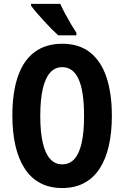

<svg xmlns="http://www.w3.org/2000/svg" viewBox="-20 -948 633 978"><path d="M549.8 -357.9Q549.8 -272.9 534.2 -204.8Q518.6 -136.7 487.3 -88.9Q456.1 -41 408.4 -15.6Q360.8 9.8 296.9 9.8Q232.4 9.8 184.6 -15.9Q136.7 -41.5 105.5 -89.8Q74.2 -138.2 58.6 -206.1Q43 -273.9 43 -358.9Q43 -479 71.8 -560.5Q100.6 -642.1 157.2 -683.6Q213.9 -725.1 296.9 -725.1Q383.3 -725.1 439.2 -680.7Q495.1 -636.2 522.5 -554Q549.8 -471.7 549.8 -357.9ZM185.1 -357.9Q185.1 -275.9 197.8 -220.9Q210.4 -166 235.4 -138.4Q260.3 -110.8 296.9 -110.8Q334 -110.8 358.6 -137.7Q383.3 -164.6 395.8 -219.2Q408.2 -273.9 408.2 -357.9Q408.2 -483.4 380.4 -544.7Q352.5 -606 296.9 -606Q260.3 -606 235.4 -578.1Q210.4 -550.3 197.8 -495.1Q185.1 -439.9 185.1 -357.9ZM287.1 -928.2Q296.4 -907.2 311.5 -878.7Q326.7 -850.1 342.5 -823.5Q358.4 -796.9 369.1 -781.2V-768.1H276.4Q263.2 -779.8 243.9 -799.3Q224.6 -818.8 203.9 -841.3Q183.1 -863.8 165.5 -884.5Q147.9 -905.3 138.2 -918.9V-928.2Z"/></svg>

Font: Open Sans Condensed
Style: Regular
Weight: 400
Width: 3
Designer: Monotype Design Team
Foundry: Monotype Imaging Inc.
Version: Version 3.000